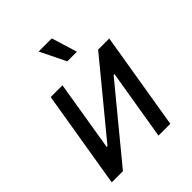

<svg xmlns="http://www.w3.org/2000/svg" viewBox="-211 -887 1013 1013"><g transform="rotate(-45 296.0 -380.5)"><path d="M469.2 0H380.9L446.3 -393.6H439.9L115.7 0H32.2L122.6 -545.9H210.4L145.5 -150.9H151.4L476.6 -545.9H559.6ZM317.9 -617.2 247.6 -760.7H345.7L389.6 -617.2Z"/></g></svg>

Font: Adwaita Sans
Style: Italic
Weight: 400
Italic angle: -9.39999°
Designer: Rasmus Andersson
Foundry: rsms
Version: Version 4.001;git-9221beed3